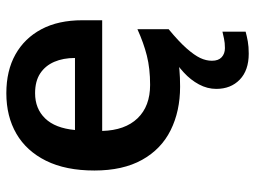

<svg xmlns="http://www.w3.org/2000/svg" viewBox="-122 -470 824 621"><g transform="rotate(-90 290.5 -160.0)"><path d="M404 113Q404 134 415.5 144.5Q427 155 445 155Q462 155 475.5 152Q489 149 498 147V222Q483 226 466.5 229Q450 232 427 232Q373 232 343 203Q313 174 313 127Q313 98 327.5 71Q342 44 366 22Q390 0 416 -16L506 -27Q466 6 444 31Q422 56 413 75Q404 94 404 113ZM299 -552Q372 -552 424.5 -522.5Q477 -493 506 -438.5Q535 -384 535 -306V-242H177Q179 -168 218 -127.5Q257 -87 326 -87Q379 -87 420.5 -97.5Q462 -108 506 -128V-27Q466 -8 423 1Q380 10 320 10Q241 10 179.5 -20.5Q118 -51 83.5 -113Q49 -175 49 -267Q49 -360 80.5 -423.5Q112 -487 168 -519.5Q224 -552 299 -552ZM299 -459Q249 -459 217.5 -426.5Q186 -394 180 -330H413Q413 -368 400.5 -397Q388 -426 363 -442.5Q338 -459 299 -459Z"/></g></svg>

Font: Noto Sans Devanagari SemiBold
Style: Regular
Weight: 600
Version: Version 2.003